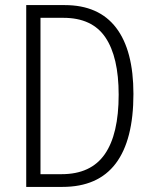

<svg xmlns="http://www.w3.org/2000/svg" viewBox="-20 -734 599 754"><path d="M504 -365Q504 -184 434.5 -92Q365 0 225 0H83V-714H234Q368 -714 436 -625Q504 -536 504 -365ZM446 -362Q446 -510 394 -587Q342 -664 229 -664H139V-50H222Q337 -50 391.5 -128.5Q446 -207 446 -362Z"/></svg>

Font: Noto Sans Sinhala Condensed Light
Style: Regular
Weight: 300
Width: 3
Designer: Jelle Bosma - Monotype Design Team
Foundry: Monotype Imaging Inc.
Version: Version 2.006; ttfautohint (v1.8.4.7-5d5b)